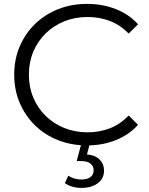

<svg xmlns="http://www.w3.org/2000/svg" viewBox="-20 -726 749 967"><path d="M418 6.4Q339.3 6.4 272.4 -20.1Q205.5 -46.6 156.1 -94.9Q106.8 -143.2 79.2 -208Q51.6 -272.9 51.6 -350Q51.6 -427.1 79.2 -492Q106.8 -556.8 156.4 -605.1Q206 -653.4 273 -679.9Q339.9 -706.4 418.6 -706.4Q495.5 -706.4 562 -680.7Q628.6 -655 675.3 -603.8L628.1 -556.9Q585.2 -600.7 533.1 -620.5Q480.9 -640.4 421.4 -640.4Q357.9 -640.4 303.8 -618.6Q249.8 -596.7 209.7 -557.5Q169.7 -518.2 147.6 -465.4Q125.5 -412.5 125.5 -350Q125.5 -287.5 147.6 -234.6Q169.7 -181.8 209.7 -142.5Q249.8 -103.3 303.8 -81.4Q357.9 -59.6 421.4 -59.6Q480.9 -59.6 533.1 -79.7Q585.2 -99.8 628.1 -144.1L675.3 -97.2Q628.6 -46 562 -19.8Q495.5 6.4 418 6.4ZM390.2 220.4Q365.8 220.4 345.3 214.4Q324.7 208.5 306.6 196.8L323.8 159.1Q338.6 168.4 355.1 173.3Q371.6 178.1 389.8 178.1Q419.6 178.1 435.6 165.8Q451.6 153.4 451.6 131.2Q451.6 110.8 436.2 98.1Q420.8 85.3 389.6 85.3H366.3L390.5 -6.1H433.3L418 52Q459.4 55.2 481.6 77.6Q503.9 100 503.9 133.4Q503.9 173.4 472.2 196.9Q440.5 220.4 390.2 220.4Z"/></svg>

Font: Montserrat Thin
Style: Regular
Weight: 100
Designer: Julieta Ulanovsky
Foundry: Julieta Ulanovsky
Version: Version 9.000